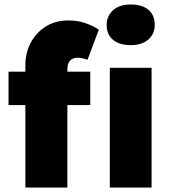

<svg xmlns="http://www.w3.org/2000/svg" viewBox="-20 -835 771 855"><path d="M93 0V-367H18V-516H93V-545Q93 -600 117 -645Q141 -690 184 -717Q227 -744 284 -744Q324 -744 357.5 -733Q391 -722 420 -703L370 -569Q343 -578 327 -578Q280 -578 280 -525V-516H382V-367H280V0ZM562 -634Q512 -634 483.5 -657.5Q455 -681 455 -724Q455 -764 483.5 -789.5Q512 -815 562 -815Q613 -815 641 -791.5Q669 -768 669 -724Q669 -684 640.5 -659Q612 -634 562 -634ZM469 0V-533H655V0Z"/></svg>

Font: Lexend Deca ExtraBold
Style: Regular
Weight: 800
Designer: Bonnie Shaver-Troup, Thomas Jockin
Foundry: Lexend
Version: Version 1.008; ttfautohint (v1.8.4.7-5d5b)